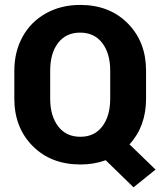

<svg xmlns="http://www.w3.org/2000/svg" viewBox="-20 -658 678 792"><path d="M434.6 -251V-366.7Q434.6 -437.5 401.9 -480.5Q369.1 -523.4 310.5 -523.4Q252 -523.4 219.5 -480.7Q187 -438 187 -366.7V-251Q187 -179.7 220 -136.7Q252.9 -93.8 311.3 -93.8Q369.6 -93.8 402.1 -136.7Q434.6 -179.7 434.6 -251ZM582.5 -366.2V-251Q582.5 -136.7 514.2 -62.5L621.6 41.5L530.8 114.7L416 2.9Q367.7 20.5 312 20.5Q190.4 20.5 114.7 -55.7Q39.1 -131.8 39.1 -251V-366.2Q39.1 -444.3 73 -506.1Q106.9 -567.9 169.2 -602.8Q231.4 -637.7 311 -637.7Q431.6 -637.7 507.1 -561.5Q582.5 -485.4 582.5 -366.2Z"/></svg>

Font: Yantramanav Black
Style: Regular
Weight: 900
Version: Version 1.001;PS 1.0;hotconv 1.0.72;makeotf.lib2.5.5900; ttf